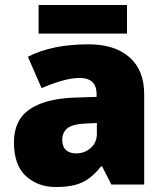

<svg xmlns="http://www.w3.org/2000/svg" viewBox="-20 -741 663 771"><path d="M336 -563Q441 -563 500 -511Q559 -459 559 -363V0H427L390 -73H386Q363 -44 338.5 -25.5Q314 -7 282 1.5Q250 10 204 10Q132 10 84 -34Q36 -78 36 -169Q36 -258 97.5 -301Q159 -344 276 -349L368 -352V-360Q368 -397 350 -412.5Q332 -428 301 -428Q268 -428 228 -416.5Q188 -405 147 -387L92 -513Q140 -538 200.5 -550.5Q261 -563 336 -563ZM325 -245Q273 -243 251.5 -226.5Q230 -210 230 -180Q230 -152 245 -138.5Q260 -125 285 -125Q320 -125 344.5 -147Q369 -169 369 -204V-247ZM490 -721V-606H135V-721Z"/></svg>

Font: Noto Sans Oriya Blk
Style: Regular
Weight: 900
Designer: Amélie Bonet and Sol Matas
Foundry: Google LLC
Version: Version 2.006; ttfautohint (v1.8.4.7-5d5b)